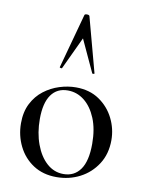

<svg xmlns="http://www.w3.org/2000/svg" viewBox="-84 -789 650 862"><g transform="rotate(10 241.0 -358.5)"><path d="M233 13Q172 13 127.5 -16Q83 -45 59 -93.5Q35 -142 35 -198Q35 -250 54.5 -288Q74 -326 106 -350.5Q138 -375 176 -387Q214 -399 251 -399Q313 -399 357 -369Q401 -339 424.5 -292Q448 -245 448 -193Q448 -130 418 -83.5Q388 -37 339.5 -12Q291 13 233 13ZM262 -6Q311 -6 338.5 -44.5Q366 -83 366 -162Q366 -229 346 -277.5Q326 -326 292.5 -352.5Q259 -379 217 -379Q168 -379 141.5 -341.5Q115 -304 115 -231Q115 -168 134 -116.5Q153 -65 186 -35.5Q219 -6 262 -6ZM321 -476Q323 -474 318 -472.5Q313 -471 311 -474L243 -621L174 -474Q173 -471 167.5 -472.5Q162 -474 163 -476L231 -725Q232 -730 242 -730Q252 -730 254 -725Z"/></g></svg>

Font: Cormorant Garamond Light Medium
Style: Regular
Weight: 500
Version: Version 4.001